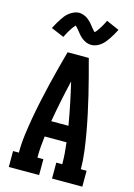

<svg xmlns="http://www.w3.org/2000/svg" viewBox="-142 -1048 784 1120"><g transform="rotate(15 250.0 -487.5)"><path d="M28 0V-96H63Q63 -150 70 -204Q77 -258 86.5 -311.5Q96 -365 107.5 -418.5Q119 -472 131.5 -524.5Q144 -577 158 -630Q172 -683 186 -735H314Q328 -683 342 -630Q356 -577 368.5 -524.5Q381 -472 392.5 -418.5Q404 -365 413.5 -311.5Q423 -258 430 -204Q437 -150 437 -96H472V0H289V-96H325Q325 -129 322.5 -161.5Q320 -194 316 -226H184Q180 -194 177.5 -161.5Q175 -129 175 -96H211V0ZM302 -322Q291 -386 278 -449.5Q265 -513 250 -576Q235 -513 222 -449.5Q209 -386 198 -322ZM308 -812Q300 -812 292.5 -813.5Q285 -815 278.5 -817.5Q272 -820 265 -824Q258 -828 252.5 -832Q247 -836 241 -842Q235 -848 230 -853.5Q225 -859 221 -864.5Q217 -870 211 -877Q205 -884 201 -888.5Q197 -893 192 -898Q190 -896 186 -891.5Q182 -887 180.5 -885Q179 -883 176.5 -880Q174 -877 172 -873.5Q170 -870 167.5 -866Q165 -862 162 -858Q159 -854 156.5 -849Q154 -844 151 -838.5Q148 -833 145 -827.5Q142 -822 139 -815L61 -848Q70 -866 79 -881Q88 -896 96 -908.5Q104 -921 113 -932Q122 -943 134.5 -952.5Q147 -962 162 -968.5Q177 -975 192 -975Q198 -975 203.5 -974Q209 -973 214 -971.5Q219 -970 224 -968Q229 -966 234 -963.5Q239 -961 242.5 -958.5Q246 -956 250.5 -952Q255 -948 259.5 -944Q264 -940 267.5 -936Q271 -932 274 -928.5Q277 -925 280 -921Q283 -917 287 -912Q291 -907 295 -902.5Q299 -898 301.5 -895Q304 -892 308 -889Q310 -891 314 -895Q318 -899 319.5 -901.5Q321 -904 323.5 -907Q326 -910 328 -913.5Q330 -917 332.5 -920.5Q335 -924 338 -928.5Q341 -933 343.5 -938Q346 -943 349 -948Q352 -953 355 -959Q358 -965 361 -972L439 -938Q430 -920 421 -905Q412 -890 404 -878Q396 -866 387 -855Q378 -844 365.5 -834Q353 -824 338 -818Q323 -812 308 -812Z"/></g></svg>

Font: Iosevka Curly Slab
Style: Bold
Weight: 700
Monospace: yes
Designer: Belleve Invis
Foundry: Belleve Invis
Version: Version 22.1.2; ttfautohint (v1.8.4)